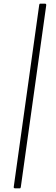

<svg xmlns="http://www.w3.org/2000/svg" viewBox="-20 -867 307 1052"><path d="M63 165Q59 165 57 163Q55 161 55 159L195 -841Q196 -844 197 -845.5Q198 -847 201 -847H226Q231 -847 232.5 -844Q234 -841 233 -836L94 158Q93 162 92 163.5Q91 165 87 165Z"/></svg>

Font: Libre Franklin Thin
Style: Italic
Weight: 100
Italic angle: -8°
Designer: Pablo Impallari, Rodrigo Fuenzalida, Nhung Nguyen
Foundry: Impallari Type
Version: Version 3.000